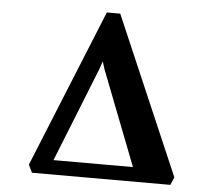

<svg xmlns="http://www.w3.org/2000/svg" viewBox="-53 -805 971 863"><g transform="rotate(5 433.0 -373.5)"><path d="M122 0 105 -35 394.5 -747H455L761.5 -35L746.5 0ZM213.5 -65H572L406 -492.5L395.5 -526.5L383.5 -491.5Z"/></g></svg>

Font: Merriweather 24pt ExtraBold
Style: Regular
Weight: 800
Version: Version 2.100